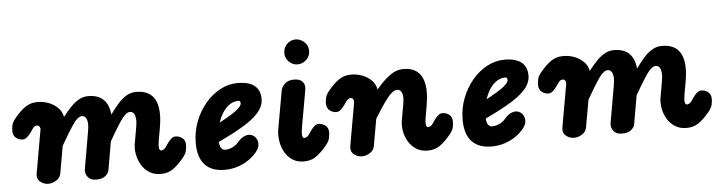

<svg xmlns="http://www.w3.org/2000/svg" viewBox="-46 -949 4378 1166"><g transform="rotate(-5 2142.5 -366.0)"><path d="M209 0Q181 0 159.2 -18.2Q137.5 -36.5 143 -68.5L189.5 -332Q190.5 -337 189.2 -341.8Q188 -346.5 185.5 -350.2Q183 -354 179.5 -356.2Q176 -358.5 172 -358.5Q161 -358.5 155.5 -354.5Q150 -350.5 147 -346.5L125.5 -316.5Q115.5 -302.5 103.2 -292Q91 -281.5 78 -281.5Q55 -281.5 36.5 -296Q18 -310.5 18 -339.5Q18 -353 22.2 -373.5Q26.5 -394 48 -418.5Q80.5 -457.5 111.8 -479Q143 -500.5 185.5 -500.5Q221 -500.5 253.8 -488Q286.5 -475.5 309.5 -452.2Q332.5 -429 338.5 -396.5Q367.5 -433.5 392.2 -458.5Q417 -483.5 442 -496.5Q467 -509.5 496 -509.5Q535.5 -509.5 563 -495.5Q590.5 -481.5 606.5 -454Q622.5 -426.5 626 -385.5Q652.5 -422.5 677.5 -450.5Q702.5 -478.5 729.5 -494Q756.5 -509.5 788 -509.5Q843 -509.5 875.2 -483.5Q907.5 -457.5 917 -405.8Q926.5 -354 912 -275.5L900 -209Q897 -191.5 896 -178.8Q895 -166 896.2 -158Q897.5 -150 900.5 -146Q903.5 -142 908 -142Q916 -142 923 -146Q930 -150 933.5 -154L954.5 -184Q964.5 -198.5 976.8 -208.8Q989 -219 1002 -219Q1025.5 -219 1043.8 -204.8Q1062 -190.5 1062 -161.5Q1062 -148 1057.8 -127.5Q1053.5 -107 1032 -82Q999.5 -43 968.5 -21.5Q937.5 0 894.5 0Q853.5 0 824.2 -18.8Q795 -37.5 777.2 -67.8Q759.5 -98 753.2 -133Q747 -168 753 -200.5L770 -297Q775.5 -327 773.2 -348.2Q771 -369.5 762.8 -380.5Q754.5 -391.5 740 -391.5Q714.5 -391.5 683 -345.2Q651.5 -299 609 -223.5L578.5 -48Q576 -33 557.2 -16.5Q538.5 0 499.5 0Q465 0 448.8 -22.2Q432.5 -44.5 437 -70L476.5 -297Q482 -327 480 -348.2Q478 -369.5 469.5 -380.5Q461 -391.5 446.5 -391.5Q421.5 -391.5 390 -345Q358.5 -298.5 315.5 -222.5L286.5 -58.5Q281.5 -30 257.5 -15Q233.5 0 209 0Z M1284.5 9Q1203.5 9 1162.5 -36Q1121.5 -81 1121.5 -167.5Q1121.5 -235.5 1144.8 -297Q1168 -358.5 1208 -406.5Q1248 -454.5 1299.2 -482Q1350.5 -509.5 1406 -509.5Q1475 -509.5 1509.2 -481.8Q1543.5 -454 1543.5 -400.5Q1543.5 -378 1534.2 -356.5Q1525 -335 1506.2 -314.2Q1487.5 -293.5 1459.5 -272.8Q1431.5 -252 1394 -231Q1371 -217.5 1336.5 -199.8Q1302 -182 1262 -163Q1262.5 -154.5 1263.8 -147.8Q1265 -141 1267 -135.5Q1271 -125.5 1278.2 -119Q1285.5 -112.5 1295.5 -112.5Q1318.5 -112.5 1341.2 -123Q1364 -133.5 1381 -154.5Q1403.5 -180.5 1429.8 -188Q1456 -195.5 1477.5 -179.5Q1488 -172 1495 -157Q1502 -142 1499.8 -122.2Q1497.5 -102.5 1478.5 -79.5Q1444 -38.5 1392.5 -14.8Q1341 9 1284.5 9ZM1277.5 -279.5Q1291.5 -287 1305 -294.8Q1318.5 -302.5 1332.5 -310.5Q1360 -326.5 1378 -340Q1396 -353.5 1405.2 -364.8Q1414.5 -376 1414.5 -385Q1414.5 -391.5 1411.8 -396.5Q1409 -401.5 1402.5 -401.5Q1374.5 -401.5 1350.5 -386.2Q1326.5 -371 1308 -343.5Q1289.5 -316 1277.5 -279.5Z M1779.5 -590.5Q1749.5 -590.5 1727.2 -612.8Q1705 -635 1705 -666.5Q1705 -697 1727 -719.8Q1749 -742.5 1779.5 -742.5Q1809 -742.5 1832.8 -720.8Q1856.5 -699 1856.5 -666.5Q1856.5 -635 1833.8 -612.8Q1811 -590.5 1779.5 -590.5ZM1767 0Q1725.5 0 1696.5 -19.2Q1667.5 -38.5 1650.5 -69.5Q1633.5 -100.5 1628 -136.2Q1622.5 -172 1627.5 -205L1669.5 -440.5Q1670.5 -449 1678.2 -463.2Q1686 -477.5 1703.5 -489Q1721 -500.5 1751 -500.5Q1785 -500.5 1801.5 -482Q1818 -463.5 1812.5 -432L1773 -209.5Q1769 -186.5 1768.5 -171.5Q1768 -156.5 1771.2 -149.2Q1774.5 -142 1780.5 -142Q1788.5 -142 1795.5 -146Q1802.5 -150 1806 -154L1827 -184Q1837 -198.5 1849.2 -208.8Q1861.5 -219 1874.5 -219Q1898 -219 1916.2 -204.8Q1934.5 -190.5 1934.5 -161.5Q1934.5 -148 1930.2 -127.5Q1926 -107 1904.5 -82Q1872 -43 1841 -21.5Q1810 0 1767 0Z M2121 0Q2093 0 2071.2 -18.2Q2049.5 -36.5 2055 -68.5L2101.5 -332Q2102.5 -337 2101.2 -341.8Q2100 -346.5 2097.5 -350.2Q2095 -354 2091.5 -356.2Q2088 -358.5 2084 -358.5Q2073 -358.5 2067.5 -354.5Q2062 -350.5 2059 -346.5L2037.5 -316.5Q2027.5 -302.5 2015.2 -292Q2003 -281.5 1990 -281.5Q1967 -281.5 1948.5 -296Q1930 -310.5 1930 -339.5Q1930 -353 1934.2 -373.5Q1938.5 -394 1960 -418.5Q1992.5 -457.5 2023.8 -479Q2055 -500.5 2097.5 -500.5Q2133 -500.5 2165.8 -488Q2198.5 -475.5 2221.2 -452.2Q2244 -429 2250 -396.5Q2295 -449.5 2334 -478Q2373 -506.5 2415.5 -506.5Q2470 -506.5 2501.8 -480Q2533.5 -453.5 2542.8 -401.2Q2552 -349 2538 -270.5L2525.5 -199.5Q2522.5 -179.5 2522.8 -166.8Q2523 -154 2526.2 -148Q2529.5 -142 2535 -142Q2543 -142 2550.2 -146Q2557.5 -150 2560.5 -154L2581.5 -184Q2591.5 -198.5 2604 -208.8Q2616.5 -219 2629 -219Q2652.5 -219 2670.8 -204.8Q2689 -190.5 2689 -161.5Q2689 -148 2684.8 -127.5Q2680.5 -107 2659 -82Q2626.5 -43 2595.5 -21.5Q2564.5 0 2521.5 0Q2481 0 2452 -18.5Q2423 -37 2405.2 -66.5Q2387.5 -96 2381.2 -130.5Q2375 -165 2380.5 -197L2397.5 -292.5Q2403 -322.5 2401 -342.8Q2399 -363 2390.2 -373.5Q2381.5 -384 2367.5 -384Q2341.5 -384 2306.2 -338.8Q2271 -293.5 2226.5 -220L2198 -58.5Q2193 -30 2169.2 -15Q2145.5 0 2121 0Z M2911.5 9Q2830.5 9 2789.5 -36Q2748.5 -81 2748.5 -167.5Q2748.5 -235.5 2771.8 -297Q2795 -358.5 2835 -406.5Q2875 -454.5 2926.2 -482Q2977.5 -509.5 3033 -509.5Q3102 -509.5 3136.2 -481.8Q3170.5 -454 3170.5 -400.5Q3170.5 -378 3161.2 -356.5Q3152 -335 3133.2 -314.2Q3114.5 -293.5 3086.5 -272.8Q3058.5 -252 3021 -231Q2998 -217.5 2963.5 -199.8Q2929 -182 2889 -163Q2889.5 -154.5 2890.8 -147.8Q2892 -141 2894 -135.5Q2898 -125.5 2905.2 -119Q2912.5 -112.5 2922.5 -112.5Q2945.5 -112.5 2968.2 -123Q2991 -133.5 3008 -154.5Q3030.5 -180.5 3056.8 -188Q3083 -195.5 3104.5 -179.5Q3115 -172 3122 -157Q3129 -142 3126.8 -122.2Q3124.5 -102.5 3105.5 -79.5Q3071 -38.5 3019.5 -14.8Q2968 9 2911.5 9ZM2904.5 -279.5Q2918.5 -287 2932 -294.8Q2945.5 -302.5 2959.5 -310.5Q2987 -326.5 3005 -340Q3023 -353.5 3032.2 -364.8Q3041.5 -376 3041.5 -385Q3041.5 -391.5 3038.8 -396.5Q3036 -401.5 3029.5 -401.5Q3001.5 -401.5 2977.5 -386.2Q2953.5 -371 2935 -343.5Q2916.5 -316 2904.5 -279.5Z M3414 0Q3386 0 3364.2 -18.2Q3342.5 -36.5 3348 -68.5L3394.5 -332Q3395.5 -337 3394.2 -341.8Q3393 -346.5 3390.5 -350.2Q3388 -354 3384.5 -356.2Q3381 -358.5 3377 -358.5Q3366 -358.5 3360.5 -354.5Q3355 -350.5 3352 -346.5L3330.5 -316.5Q3320.5 -302.5 3308.2 -292Q3296 -281.5 3283 -281.5Q3260 -281.5 3241.5 -296Q3223 -310.5 3223 -339.5Q3223 -353 3227.2 -373.5Q3231.5 -394 3253 -418.5Q3285.5 -457.5 3316.8 -479Q3348 -500.5 3390.5 -500.5Q3426 -500.5 3458.8 -488Q3491.5 -475.5 3514.5 -452.2Q3537.5 -429 3543.5 -396.5Q3572.5 -433.5 3597.2 -458.5Q3622 -483.5 3647 -496.5Q3672 -509.5 3701 -509.5Q3740.5 -509.5 3768 -495.5Q3795.5 -481.5 3811.5 -454Q3827.5 -426.5 3831 -385.5Q3857.5 -422.5 3882.5 -450.5Q3907.5 -478.5 3934.5 -494Q3961.5 -509.5 3993 -509.5Q4048 -509.5 4080.2 -483.5Q4112.5 -457.5 4122 -405.8Q4131.5 -354 4117 -275.5L4105 -209Q4102 -191.5 4101 -178.8Q4100 -166 4101.2 -158Q4102.5 -150 4105.5 -146Q4108.5 -142 4113 -142Q4121 -142 4128 -146Q4135 -150 4138.5 -154L4159.5 -184Q4169.5 -198.5 4181.8 -208.8Q4194 -219 4207 -219Q4230.5 -219 4248.8 -204.8Q4267 -190.5 4267 -161.5Q4267 -148 4262.8 -127.5Q4258.5 -107 4237 -82Q4204.5 -43 4173.5 -21.5Q4142.5 0 4099.5 0Q4058.5 0 4029.2 -18.8Q4000 -37.5 3982.2 -67.8Q3964.5 -98 3958.2 -133Q3952 -168 3958 -200.5L3975 -297Q3980.5 -327 3978.2 -348.2Q3976 -369.5 3967.8 -380.5Q3959.5 -391.5 3945 -391.5Q3919.5 -391.5 3888 -345.2Q3856.5 -299 3814 -223.5L3783.5 -48Q3781 -33 3762.2 -16.5Q3743.5 0 3704.5 0Q3670 0 3653.8 -22.2Q3637.5 -44.5 3642 -70L3681.5 -297Q3687 -327 3685 -348.2Q3683 -369.5 3674.5 -380.5Q3666 -391.5 3651.5 -391.5Q3626.5 -391.5 3595 -345Q3563.5 -298.5 3520.5 -222.5L3491.5 -58.5Q3486.5 -30 3462.5 -15Q3438.5 0 3414 0Z"/></g></svg>

Font: Edu AU VIC WA NT Pre
Style: Bold
Weight: 700
Designer: Tina and Corey Anderson, Eben Sorkin, Mirko Velimirovic
Foundry: Google for Education
Version: Version 1.001